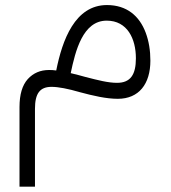

<svg xmlns="http://www.w3.org/2000/svg" viewBox="-20 -378 662 745"><path d="M395 -358.4C271 -358.4 221.7 -222.7 198.2 -104.5C188.5 -106 179.2 -106.4 170.4 -106.4C136.7 -106.4 109.4 -94.7 87.9 -71.3C66.4 -47.4 55.7 -11.2 55.7 37.1V346.2H115.7V44.4C115.7 -15.6 134.8 -41 180.2 -41C206.1 -41 244.1 -33.7 289.1 -20.5C341.8 -6.3 392.6 5.4 437 5.4C519 5.4 563.5 -52.2 563.5 -142.6C563.5 -182.1 557.6 -218.3 545.4 -251C521 -316.4 471.7 -358.4 395 -358.4ZM394 -297.9C474.1 -297.9 507.3 -227.5 507.3 -151.9C507.3 -88.9 486.8 -56.6 434.1 -56.6C399.4 -56.6 359.9 -66.9 312.5 -79.1C294.4 -84.5 272 -89.8 254.4 -94.2C272.5 -180.2 301.3 -297.9 394 -297.9Z"/></svg>

Font: Estedad Light
Style: Regular
Weight: 300
Designer: Amin Abedi
Version: Version 7.3